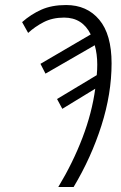

<svg xmlns="http://www.w3.org/2000/svg" viewBox="-20 -744 480 764"><path d="M212 0H273Q343 -117 383.5 -244Q424 -371 424 -492Q424 -607 375 -665.5Q326 -724 243 -724Q186 -724 144.5 -705.5Q103 -687 68 -656L92 -613Q119 -638 154 -656Q189 -674 235 -674Q308 -674 341 -607L141 -490L161 -451L357 -564Q367 -529 367 -487Q367 -476 366.5 -466Q366 -456 365 -445L207 -350L228 -311L359 -391Q346 -295 308 -195.5Q270 -96 212 0Z"/></svg>

Font: Noto Sans Display SemiCondensed Light
Style: Italic
Weight: 300
Width: 4
Italic angle: -12°
Designer: Monotype Design Team
Foundry: Monotype Imaging Inc.
Version: Version 1.900